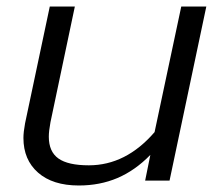

<svg xmlns="http://www.w3.org/2000/svg" viewBox="-20 -555 661 590"><path d="M52 -131Q52 -149 57 -176L133 -535H210L135 -179Q130 -152 130 -135Q130 -89 159.5 -68Q189 -47 253 -47Q367 -47 455 -149L537 -535H614L501 0H426L442 -79Q395 -31 341 -8Q287 15 222 15Q142 15 97 -24.5Q52 -64 52 -131Z"/></svg>

Font: Prompt Light
Style: Italic
Weight: 300
Italic angle: -12°
Designer: Katatrad Team
Foundry: CadsonDemak
Version: Version 1.000